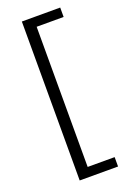

<svg xmlns="http://www.w3.org/2000/svg" viewBox="-153 -729 607 903"><g transform="rotate(-20 151.0 -278.0)"><path d="M81.5 120V-675.5H273.5V-628.5H138.5V73H273.5V120Z"/></g></svg>

Font: Anek Bangla Light
Style: Regular
Weight: 300
Designer: Sulekha Rajkumar (Bangla), Yesha Goshar (Latin)
Foundry: Ek Type
Version: Version 1.003